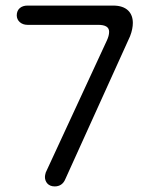

<svg xmlns="http://www.w3.org/2000/svg" viewBox="-20 -652 552 688"><path d="M176 16C194 16 207 7 214 -10L446 -522C453 -540 456 -556 456 -570C456 -606 434 -632 386 -632H78C57 -632 40 -620 40 -597C40 -577 57 -563 78 -563H331C358 -563 371 -555 371 -538C371 -528 368 -518 363 -507L144 -34C142 -27 141 -22 141 -18C141 -1 152 16 176 16Z"/></svg>

Font: Dongle Light
Style: Regular
Weight: 300
Designer: Yanghee Ryu
Foundry: Yanghee Ryu
Version: Version 2.000